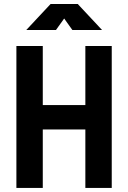

<svg xmlns="http://www.w3.org/2000/svg" viewBox="-20 -918 626 938"><path d="M397 0V-285.6H189V0H60.1V-693.4H189V-404.8H397V-693.4H525.9V0ZM108.4 -771.5 227.1 -898.4H359.9L478.5 -771.5H333.5L293.5 -827.6L253.4 -771.5Z"/></svg>

Font: Cascadia Mono
Style: Bold
Weight: 700
Monospace: yes
Designer: Aaron Bell
Foundry: Saja Typeworks
Version: Version 2404.023; ttfautohint (v1.8.4)